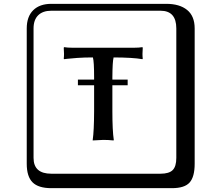

<svg xmlns="http://www.w3.org/2000/svg" viewBox="-20 -774 1140 1006"><path d="M388.2 -327.1V-356.9H473.1V-368.2Q473.1 -451.2 466.8 -473.1Q421.9 -473.1 384.5 -470.5Q347.2 -467.8 331.5 -465.8L315.9 -463.9L314 -466.8Q316.9 -487.8 314 -523.9L315.9 -526.9Q334 -523.9 359.9 -523.9H682.1Q708 -523.9 726.1 -526.9L728 -523.9Q725.1 -487.8 728 -466.8L726.1 -463.9Q676.3 -472.7 575.2 -473.1Q569.3 -451.2 568.8 -368.2V-356.9H648.9V-327.1H568.8V-190.9Q568.8 -89.8 576.2 -41L575.2 -38.1Q546.4 -41 521 -41L465.8 -38.1V-41Q472.7 -87.9 473.1 -190.9V-327.1ZM249 -717.8Q204.1 -717.8 179.9 -693.8Q155.8 -669.9 155.8 -625V53.2Q155.8 136.2 249 136.2H820.8Q865.7 136.2 884.8 117.2Q903.8 98.1 903.8 53.2V-625Q903.8 -717.8 820.8 -717.8ZM1000 84Q1000 152.8 973.4 182.4Q946.8 211.9 880.9 211.9H249Q181.2 211.9 150.6 181.4Q120.1 150.9 120.1 84V-625Q120.1 -687 154.1 -720.5Q188 -753.9 249 -753.9H851.1Q920.9 -753.9 960.4 -721.9Q1000 -689.9 1000 -625Z"/></svg>

Font: Linux Biolinum Keyboard O
Style: Regular
Weight: 700
Designer: Philipp H. Poll
Foundry: Philipp H. Poll
Version: Version 0.6.1